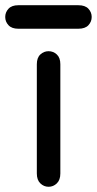

<svg xmlns="http://www.w3.org/2000/svg" viewBox="-71 -704 371 735"><path d="M70 -40Q70 -15 83.5 -2Q97 11 115 11Q133 11 146.5 -2Q160 -15 160 -40Q160 -63 160 -83Q160 -103 160 -122.5Q160 -142 160 -165Q160 -188 160 -218.5Q160 -249 160 -279.5Q160 -310 160 -333Q160 -356 160 -374.5Q160 -393 160 -412.5Q160 -432 160 -458Q160 -483 146.5 -495.5Q133 -508 115 -508Q97 -508 83.5 -495.5Q70 -483 70 -458Q70 -433 70 -412Q70 -391 70 -371.5Q70 -352 70 -333Q70 -299 70 -274Q70 -249 70 -224Q70 -199 70 -165Q70 -146 70 -125.5Q70 -105 70 -83.5Q70 -62 70 -40ZM229 -594Q255 -594 267.5 -607.5Q280 -621 280 -639Q280 -657 267.5 -670.5Q255 -684 229 -684Q207 -684 178.5 -684Q150 -684 118 -684Q86 -684 55.5 -684Q25 -684 -1 -684Q-26 -684 -38.5 -670.5Q-51 -657 -51 -639Q-51 -621 -38.5 -607.5Q-26 -594 -1 -594Q21 -594 50.5 -594Q80 -594 112.5 -594Q145 -594 175.5 -594Q206 -594 229 -594Z"/></svg>

Font: Tilt Neon
Style: Regular
Weight: 400
Designer: Andy Clymer
Foundry: Andy Clymer
Version: Version 1.000